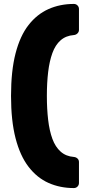

<svg xmlns="http://www.w3.org/2000/svg" viewBox="-20 -796 444 975"><path d="M355 159Q285 159 226.5 133Q168 107 125 51Q82 -5 59 -94Q36 -183 36 -309Q36 -436 59 -525Q82 -614 125 -669Q168 -724 226.5 -750Q285 -776 355 -776Q366 -776 373.5 -768.5Q381 -761 381 -750V-644Q381 -634 373.5 -626.5Q366 -619 355 -618Q315 -615 288 -591.5Q261 -568 246 -526.5Q231 -485 224.5 -430Q218 -375 218 -309Q218 -243 224.5 -187.5Q231 -132 246 -91Q261 -50 288 -26Q315 -2 355 1Q366 2 373.5 9Q381 16 381 27V133Q381 144 373.5 151.5Q366 159 355 159Z"/></svg>

Font: Rubik ExtraBold
Style: Regular
Weight: 800
Designer: Hubert and Fischer
Foundry: Hubert and Fischer
Version: Version 2.300;gftools[0.9.30]